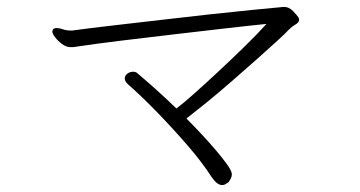

<svg xmlns="http://www.w3.org/2000/svg" viewBox="-20 -587 1040 554"><path d="M800 -567Q814 -567 825.5 -555Q837 -543 841 -537Q843 -533 843 -530Q843 -522 832 -516Q823 -511 814 -502Q807 -494 782 -471Q757 -448 721.5 -416.5Q686 -385 647.5 -351.5Q609 -318 574.5 -290Q540 -262 518 -245Q537 -226 559.5 -202Q582 -178 602.5 -154Q623 -130 636 -111.5Q649 -93 649 -84Q649 -78 646 -72Q643 -66 639 -61Q635 -58 630.5 -55.5Q626 -53 621 -53Q614 -53 606.5 -58.5Q599 -64 590 -77Q563 -119 521.5 -167Q480 -215 434.5 -262Q389 -309 349 -344Q340 -353 340 -360Q340 -369 347.5 -374.5Q355 -380 364 -380Q372 -380 376 -376Q401 -355 430 -329Q459 -303 489 -274Q509 -289 541 -317.5Q573 -346 610 -380.5Q647 -415 684 -451Q721 -487 749 -518Q699 -513 629.5 -505Q560 -497 483 -488Q406 -479 332 -470Q258 -461 198 -452Q194 -451 190 -451Q186 -451 183 -451Q171 -451 159 -460Q147 -469 139 -479.5Q131 -490 131 -496Q131 -498 133 -502Q135 -506 144 -506Q152 -506 161.5 -502.5Q171 -499 183 -499H189Q240 -506 306 -513.5Q372 -521 444 -529.5Q516 -538 584.5 -545.5Q653 -553 709 -558.5Q765 -564 798 -567Z"/></svg>

Font: Moon Stars Kai HW Light
Style: Regular
Weight: 300
Designer: GuiWonder
Version: Version 1.101